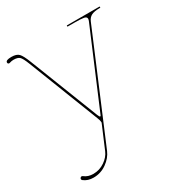

<svg xmlns="http://www.w3.org/2000/svg" viewBox="-179 -643 938 1005"><g transform="rotate(-30 290.0 -140.5)"><path d="M2.9 -508.3Q2.9 -522.5 37.1 -522.5Q68.4 -522.5 82 -508.1Q95.7 -493.7 113.3 -448.2L274.9 -34.7Q280.8 -20 284.7 -20Q287.1 -20 288.6 -22.7Q290 -25.4 293.9 -35.2L481.4 -478.5Q485.8 -488.3 485.8 -494.6Q485.8 -506.3 470 -509.5Q454.1 -512.7 411.1 -512.7H371.1V-520H569.8V-512.7H564.5Q533.2 -512.7 516.1 -504.2Q499 -495.6 490.7 -475.6L225.1 154.8Q210.4 189.5 174.8 214.8Q139.2 240.2 95.2 240.2Q60.5 240.2 37.1 221.7Q32.7 218.8 32.7 213.4Q32.7 209.5 35.9 206.1Q39.1 202.6 43 202.6Q46.4 202.6 49.8 205.1Q71.8 222.7 103.5 222.7Q141.6 222.7 172.6 201.4Q203.6 180.2 215.8 150.9L274.4 12.7Q274.9 11.7 274.9 8.8Q274.9 -1 267.6 -19L101.6 -444.8Q86.4 -483.9 75.4 -493.9Q64.5 -503.9 39.6 -503.9Q27.8 -503.9 16.1 -500Q14.2 -499 12.7 -499Q2.9 -499 2.9 -508.3Z"/></g></svg>

Font: Znikomit
Style: Regular
Weight: 100
Designer: gluk
Foundry: gluk
Version: Version 0.53